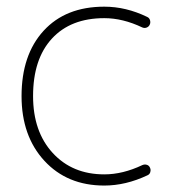

<svg xmlns="http://www.w3.org/2000/svg" viewBox="-20 -578 546 587"><path d="M415 -73.2Q421.9 -76.2 428.7 -74.2Q435.5 -72.3 438.5 -65.4Q440.4 -61.5 440.4 -57.6Q440.4 -54.7 439.5 -51.8Q437.5 -44.9 430.7 -42Q364.3 -10.7 298.8 -10.7Q185.5 -10.7 115.7 -86.4Q45.9 -162.1 45.9 -284.2Q45.9 -410.2 113.3 -483.9Q180.7 -557.6 298.8 -557.6Q365.2 -557.6 429.7 -526.4Q436.5 -523.4 438.5 -516.6Q439.5 -513.7 439.5 -509.8Q439.5 -505.9 437.5 -502Q434.6 -496.1 428.2 -493.7Q421.9 -491.2 415 -494.1Q355.5 -522.5 298.8 -522.5Q196.3 -522.5 138.7 -460Q81.1 -397.5 81.1 -284.2Q81.1 -175.8 141.1 -110.4Q201.2 -44.9 298.8 -44.9Q355.5 -44.9 415 -73.2Z"/></svg>

Font: Gen Jyuu Gothic ExtraLight
Style: Regular
Weight: 100
Designer: [Source Han Sans]
Ryoko NISHIZUKA  (kana & ideographs); Paul D. Hunt (Latin, Greek & Cyrillic); Wenlong ZHANG  (bopomofo
Version: Version 1.002.20150607